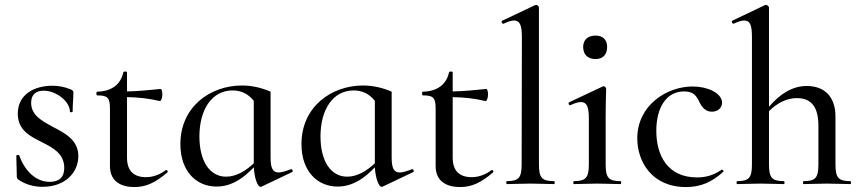

<svg xmlns="http://www.w3.org/2000/svg" viewBox="-20 -745 3481 777"><path d="M106 -329C106 -365 128 -378 157 -378C207 -378 263 -335 263 -293C263 -290 274 -290 274 -293C274 -323 277 -348 277 -371C277 -376 274 -380 267 -383C240 -394 217 -398 191 -398C122 -398 52 -365 52 -285C52 -217 103 -193 151 -169C194 -147 239 -124 240 -67C241 -28 219 -9 181 -9C128 -9 81 -50 58 -116C56 -119 46 -118 46 -115L48 -30C48 -24 51 -21 54 -18C88 4 120 11 152 11C246 11 297 -49 297 -113C297 -179 243 -206 193 -232C149 -256 106 -279 106 -329Z M650 -56C632 -42 604 -28 571 -28C523 -28 494 -52 494 -107V-352C540 -351 581 -347 627 -336C632 -335 637 -350 637 -362C637 -375 634 -385 630 -385C581 -380 539 -376 494 -375V-452C494 -457 480 -457 479 -452C469 -404 432 -375 373 -374C369 -374 369 -359 373 -359C416 -359 425 -350 425 -304V-73C425 -7 475 12 524 12C570 12 608 -5 657 -47C662 -51 655 -60 650 -56Z M1157 -60C1135 -52 1119 -47 1108 -47C1084 -47 1075 -64 1075 -108V-374C1041 -389 1001 -399 959 -399C831 -399 710 -313 710 -162C710 -49 777 10 856 10C920 10 968 -27 1007 -68C1010 -19 1024 11 1034 11C1036 11 1037 11 1039 10L1163 -49C1167 -52 1162 -63 1157 -60ZM895 -30C828 -30 787 -94 787 -193C787 -301 837 -379 921 -379C954 -379 983 -367 1007 -337V-84C977 -56 938 -30 895 -30Z M1647 -60C1625 -52 1609 -47 1598 -47C1574 -47 1565 -64 1565 -108V-374C1531 -389 1491 -399 1449 -399C1321 -399 1200 -313 1200 -162C1200 -49 1267 10 1346 10C1410 10 1458 -27 1497 -68C1500 -19 1514 11 1524 11C1526 11 1527 11 1529 10L1653 -49C1657 -52 1652 -63 1647 -60ZM1385 -30C1318 -30 1277 -94 1277 -193C1277 -301 1327 -379 1411 -379C1444 -379 1473 -367 1497 -337V-84C1467 -56 1428 -30 1385 -30Z M1968 -56C1950 -42 1922 -28 1889 -28C1841 -28 1812 -52 1812 -107V-352C1858 -351 1899 -347 1945 -336C1950 -335 1955 -350 1955 -362C1955 -375 1952 -385 1948 -385C1899 -380 1857 -376 1812 -375V-452C1812 -457 1798 -457 1797 -452C1787 -404 1750 -375 1691 -374C1687 -374 1687 -359 1691 -359C1734 -359 1743 -350 1743 -304V-73C1743 -7 1793 12 1842 12C1888 12 1926 -5 1975 -47C1980 -51 1973 -60 1968 -56Z M2031 0C2056 0 2090 -2 2126 -2C2163 -2 2197 0 2222 0C2226 0 2226 -12 2222 -12C2172 -12 2161 -26 2161 -81V-715C2161 -719 2155 -725 2150 -725C2149 -725 2148 -725 2145 -724L2012 -661C2007 -659 2012 -647 2018 -649C2036 -658 2050 -662 2061 -662C2084 -662 2092 -642 2092 -595L2091 -81C2091 -26 2080 -12 2031 -12C2028 -12 2028 0 2031 0Z M2390 -506C2420 -506 2437 -524 2437 -555C2437 -584 2420 -601 2390 -601C2359 -601 2340 -584 2340 -555C2340 -524 2359 -506 2390 -506ZM2303 0C2328 0 2361 -2 2397 -2C2433 -2 2466 0 2491 0C2495 0 2495 -12 2491 -12C2442 -12 2431 -26 2431 -81V-267C2431 -332 2433 -372 2433 -386C2433 -390 2428 -396 2423 -396C2421 -396 2421 -396 2419 -395L2283 -331C2278 -329 2283 -317 2288 -319C2306 -328 2321 -332 2331 -332C2355 -332 2363 -312 2363 -265V-81C2363 -26 2351 -12 2303 -12C2299 -12 2299 0 2303 0Z M2756 12C2816 12 2861 -8 2907 -50C2911 -53 2904 -60 2900 -58C2868 -36 2837 -27 2801 -27C2683 -27 2636 -114 2636 -216C2636 -310 2677 -375 2748 -375C2785 -375 2798 -359 2811 -331C2821 -310 2836 -293 2861 -293C2889 -293 2904 -313 2902 -333C2898 -369 2844 -395 2783 -395C2678 -395 2559 -319 2559 -185C2559 -91 2618 12 2756 12Z M3421 -12C3372 -12 3361 -26 3361 -81V-274C3361 -352 3318 -397 3245 -397C3190 -397 3140 -369 3092 -313V-715C3092 -719 3085 -725 3080 -725H3077L2943 -661C2939 -659 2944 -647 2949 -649C2967 -658 2982 -662 2992 -662C3016 -662 3023 -642 3023 -595V-81C3023 -26 3012 -12 2963 -12C2960 -12 2960 0 2963 0C2988 0 3021 -2 3057 -2C3094 -2 3127 0 3152 0C3156 0 3156 -12 3152 -12C3103 -12 3092 -26 3092 -81V-295C3124 -328 3165 -348 3204 -348C3264 -348 3292 -312 3292 -235V-81C3292 -26 3281 -12 3232 -12C3229 -12 3229 0 3232 0C3257 0 3290 -2 3326 -2C3363 -2 3396 0 3421 0C3425 0 3425 -12 3421 -12Z"/></svg>

Font: Cormorant Infant Book
Style: Regular
Weight: 500
Designer: Christian Thalmann (Catharsis Fonts)
Version: Version 1.000;PS 002.000;hotconv 1.0.88;makeotf.lib2.5.64775